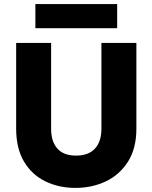

<svg xmlns="http://www.w3.org/2000/svg" viewBox="-20 -912 745 939"><path d="M59 -702H230V-282Q230 -220 260.5 -185.5Q291 -151 352 -151Q413 -151 444.5 -185.5Q476 -220 476 -282V-702H647V-283Q647 -186 606 -121.5Q565 -57 497.5 -25Q430 7 349 7Q268 7 202 -25Q136 -57 97.5 -121.5Q59 -186 59 -283ZM153 -892H553V-774H153Z"/></svg>

Font: Poppins
Style: Bold
Weight: 700
Designer: Ninad Kale (Devanagari), Jonny Pinhorn (Latin)
Version: Version 5.002